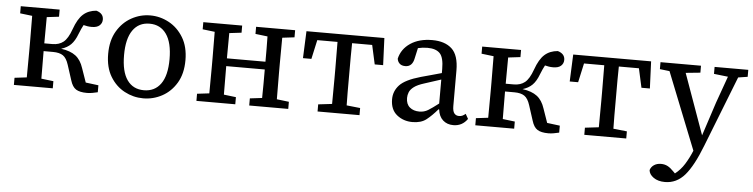

<svg xmlns="http://www.w3.org/2000/svg" viewBox="-45 -717 4634 1181"><g transform="rotate(5 2271.5 -126.5)"><path d="M392 -59 362 -152Q349 -193 327 -208Q305 -223 265 -223H207Q207 -183 207.5 -137.5Q208 -92 208 -53L283 -44V0H43V-44L118 -53Q118 -91 118.5 -135Q119 -179 119 -215V-271Q119 -307 118.5 -351Q118 -395 118 -433L43 -442V-486H283V-442L208 -433Q208 -396 207.5 -353Q207 -310 207 -271H257Q298 -271 325 -292.5Q352 -314 373 -373Q396 -438 428 -466.5Q460 -495 509 -499Q553 -486 553 -448Q553 -426 537 -411.5Q521 -397 489 -397Q474 -397 462 -399Q450 -401 438 -404Q432 -393 425.5 -379Q419 -365 412 -347Q396 -304 373 -281Q350 -258 313 -247Q371 -239 403.5 -214Q436 -189 452 -139L482 -53L561 -43V0Q545 4 527.5 7Q510 10 495 10Q450 10 427 -4.5Q404 -19 392 -59Z M842 13Q781 13 726.5 -16Q672 -45 638 -101.5Q604 -158 604 -241Q604 -324 638 -381.5Q672 -439 726.5 -469Q781 -499 842 -499Q903 -499 957.5 -469.5Q1012 -440 1046.5 -383Q1081 -326 1081 -243Q1081 -160 1047 -103Q1013 -46 958.5 -16.5Q904 13 842 13ZM842 -37Q909 -37 946 -88.5Q983 -140 983 -241Q983 -343 946 -395.5Q909 -448 842 -448Q775 -448 738.5 -395.5Q702 -343 702 -242Q702 -140 738.5 -88.5Q775 -37 842 -37Z M1496 -442V-486H1737V-442L1662 -433Q1662 -394 1661.5 -350.5Q1661 -307 1661 -271V-215Q1661 -179 1661.5 -135.5Q1662 -92 1662 -53L1737 -44V0H1496V-44L1571 -53Q1572 -93 1572 -139.5Q1572 -186 1572 -229H1334Q1334 -183 1334.5 -137Q1335 -91 1335 -53L1410 -44V0H1170V-44L1245 -53Q1245 -91 1245.5 -135Q1246 -179 1246 -215V-271Q1246 -307 1245.5 -351Q1245 -395 1245 -433L1170 -442V-486H1410V-442L1335 -433Q1335 -396 1334.5 -354.5Q1334 -313 1334 -277H1572Q1572 -315 1572 -356Q1572 -397 1571 -433Z M1800 -319 1807 -486H2288L2295 -319H2243L2217 -437H2093Q2092 -398 2092 -353.5Q2092 -309 2092 -271V-215Q2092 -179 2092 -135.5Q2092 -92 2093 -53L2177 -44V0H1918V-44L2003 -54Q2003 -92 2003.5 -135.5Q2004 -179 2004 -215V-271Q2004 -309 2003.5 -353.5Q2003 -398 2003 -437H1878L1852 -319Z M2757 11Q2718 11 2692.5 -12Q2667 -35 2662 -78H2658Q2623 -37 2590.5 -11.5Q2558 14 2505 14Q2449 14 2408.5 -18.5Q2368 -51 2368 -115Q2368 -165 2402.5 -202.5Q2437 -240 2532 -267Q2564 -275 2596 -284.5Q2628 -294 2659 -302V-327Q2659 -398 2634.5 -423.5Q2610 -449 2558 -449Q2528 -449 2499 -442L2485 -379Q2475 -325 2431 -325Q2408 -325 2395.5 -337Q2383 -349 2381 -367Q2395 -427 2448.5 -463Q2502 -499 2583 -499Q2661 -499 2704 -459.5Q2747 -420 2747 -325V-106Q2747 -75 2757.5 -61.5Q2768 -48 2787 -48Q2800 -48 2809.5 -53Q2819 -58 2827 -65L2844 -35Q2812 11 2757 11ZM2459 -131Q2459 -93 2482 -73.5Q2505 -54 2542 -54Q2571 -54 2595 -68.5Q2619 -83 2659 -114V-262L2557 -229Q2515 -216 2494 -200Q2473 -184 2466 -166.5Q2459 -149 2459 -131Z M3241 -59 3211 -152Q3198 -193 3176 -208Q3154 -223 3114 -223H3056Q3056 -183 3056.5 -137.5Q3057 -92 3057 -53L3132 -44V0H2892V-44L2967 -53Q2967 -91 2967.5 -135Q2968 -179 2968 -215V-271Q2968 -307 2967.5 -351Q2967 -395 2967 -433L2892 -442V-486H3132V-442L3057 -433Q3057 -396 3056.5 -353Q3056 -310 3056 -271H3106Q3147 -271 3174 -292.5Q3201 -314 3222 -373Q3245 -438 3277 -466.5Q3309 -495 3358 -499Q3402 -486 3402 -448Q3402 -426 3386 -411.5Q3370 -397 3338 -397Q3323 -397 3311 -399Q3299 -401 3287 -404Q3281 -393 3274.5 -379Q3268 -365 3261 -347Q3245 -304 3222 -281Q3199 -258 3162 -247Q3220 -239 3252.5 -214Q3285 -189 3301 -139L3331 -53L3410 -43V0Q3394 4 3376.5 7Q3359 10 3344 10Q3299 10 3276 -4.5Q3253 -19 3241 -59Z M3447 -319 3454 -486H3935L3942 -319H3890L3864 -437H3740Q3739 -398 3739 -353.5Q3739 -309 3739 -271V-215Q3739 -179 3739 -135.5Q3739 -92 3740 -53L3824 -44V0H3565V-44L3650 -54Q3650 -92 3650.5 -135.5Q3651 -179 3651 -215V-271Q3651 -309 3650.5 -353.5Q3650 -398 3650 -437H3525L3499 -319Z M4327 -443V-486H4535V-443L4477 -434L4306 2Q4257 129 4206.5 187.5Q4156 246 4084 246Q4041 246 4013.5 226.5Q3986 207 3984 181Q3990 161 4008 149Q4026 137 4051 137Q4074 137 4092 146.5Q4110 156 4129 176L4141 188Q4175 162 4199 123.5Q4223 85 4242 39L4053 -436L3993 -443V-486H4243V-443L4153 -434L4287 -60L4355 -268L4414 -433Z"/></g></svg>

Font: Source Serif 4 SmText
Style: Regular
Weight: 400
Designer: Frank Grießhammer
Foundry: Adobe
Version: Version 4.005;hotconv 1.1.0;makeotfexe 2.6.0